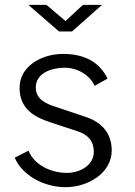

<svg xmlns="http://www.w3.org/2000/svg" viewBox="-20 -762 559 794"><path d="M251 12C344 12 442 -46 442 -140C442 -205 407 -257 327 -281L217 -318C167 -333 128 -353 128 -400C128 -460 193 -482 248 -482C299 -482 352 -452 371 -407L425 -437C392 -503 333 -539 241 -539C151 -539 61 -488 61 -399C61 -317 114 -280 189 -256L301 -219C345 -205 368 -177 368 -134C368 -79 311 -47 257 -47C188 -47 120 -82 98 -139L41 -110C69 -41 157 12 251 12ZM251 -675 172 -742H97L224 -632H278L402 -742H323Z"/></svg>

Font: Cheyenne Sans Light
Style: Regular
Weight: 300
Designer: The Public Sans project authors (U.S. Web Design System), Libre Franklin designed by Pablo Impallari and Rodrigo Fuenzal
Foundry: The Cheyenne Sans Project Authors
Version: Version 2.007